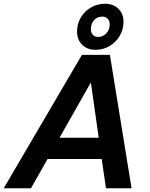

<svg xmlns="http://www.w3.org/2000/svg" viewBox="-44 -1009 802 1029"><path d="M-24 0 395 -715H545L661 0H524L501 -157H211L122 0ZM275 -271H485L443 -567ZM520 -989Q563 -989 590.5 -962Q618 -935 618 -892Q618 -851 597.5 -816.5Q577 -782 543 -762Q509 -742 467 -742Q424 -742 396.5 -769Q369 -796 369 -839Q369 -881 389 -915Q409 -949 443.5 -969Q478 -989 520 -989ZM505 -920Q477 -920 460 -901Q443 -882 443 -853Q443 -834 453.5 -822.5Q464 -811 482 -811Q508 -811 526 -830.5Q544 -850 544 -878Q544 -897 533 -908.5Q522 -920 505 -920Z"/></svg>

Font: Wix Madefor Text
Style: Bold Italic
Weight: 700
Italic angle: -12°
Designer: Dalton Maag Ltd
Foundry: Dalton Maag Ltd
Version: Version 3.100